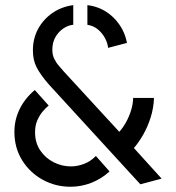

<svg xmlns="http://www.w3.org/2000/svg" viewBox="-20 -726 685 747"><path d="M526 -9 169.2 -398.4Q138.2 -434.2 123.1 -462.8Q108 -491.4 108 -530Q108 -576.2 128.3 -613.6Q148.6 -651 184.1 -675.5Q219.6 -700 265 -706V-629.6Q246 -628 227.2 -615.7Q208.4 -603.4 196 -582.4Q183.6 -561.4 183.6 -532Q183.6 -512 191.5 -496.3Q199.4 -480.6 210.3 -468.6Q221.2 -456.6 229.2 -446.8L444 -213.2Q457.4 -227.4 469.6 -249.1Q481.8 -270.8 489.7 -295.9Q497.6 -321 498 -345H579.2Q577.6 -305 566 -268.6Q554.4 -232.2 537.3 -202.4Q520.2 -172.6 501 -150L608.8 -31ZM254.2 0.6Q196.4 0.6 146.7 -26.4Q97 -53.4 66.5 -101.9Q36 -150.4 36 -213Q36 -260 56.6 -301.9Q77.2 -343.8 115.4 -375.8L169.4 -315.4Q158.6 -306.8 146.3 -292.4Q134 -278 125.2 -257.9Q116.4 -237.8 116.4 -211.4Q116.4 -170.8 136.4 -141Q156.4 -111.2 188.5 -94.9Q220.6 -78.6 255.8 -78.6Q281.8 -78.6 307.7 -88.7Q333.6 -98.8 353 -119.2L406.2 -59Q373.4 -29.2 334.3 -14.3Q295.2 0.6 254.2 0.6ZM400.6 -539.8Q398.8 -557.6 389 -576.7Q379.2 -595.8 361.9 -610.7Q344.6 -625.6 320 -629.6V-706Q379 -699 421 -658Q463 -617 474 -559Z"/></svg>

Font: Stick No Bills ExtraLight
Style: Regular
Weight: 200
Designer: Kosala Senevirathne, Siva Puranthara, Lasantha Premarathna, Tharique Azeez
Foundry: mooniak
Version: Version 2.000